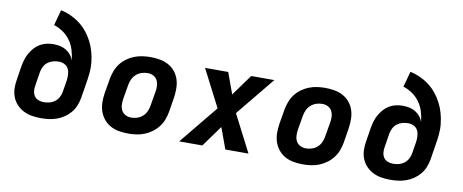

<svg xmlns="http://www.w3.org/2000/svg" viewBox="-65 -1013 3130 1299"><g transform="rotate(10 1500.0 -363.5)"><path d="M257 8Q225 8 194.5 3Q164 -2 137.5 -15.5Q111 -29 90.5 -50.5Q70 -72 59 -100Q48 -128 47 -159.5Q46 -191 52 -223L67 -318Q71 -340 78 -363Q85 -386 97 -407Q109 -428 125.5 -446.5Q142 -465 163.5 -477.5Q185 -490 208 -495Q231 -500 253 -500Q277 -500 299.5 -495.5Q322 -491 341 -479.5Q360 -468 374 -451Q388 -434 395 -413Q391 -450 380.5 -484.5Q370 -519 349.5 -547.5Q329 -576 300 -596.5Q271 -617 236 -628L265 -735Q302 -727 335.5 -711.5Q369 -696 397.5 -674Q426 -652 448.5 -624Q471 -596 487.5 -564Q504 -532 514 -496.5Q524 -461 528 -423.5Q532 -386 528 -347Q524 -308 517 -269L502 -175Q497 -148 487 -122Q477 -96 458.5 -73.5Q440 -51 416 -34.5Q392 -18 365.5 -8.5Q339 1 311.5 4.5Q284 8 257 8ZM258 -102Q277 -102 296.5 -107Q316 -112 332.5 -124.5Q349 -137 359 -155.5Q369 -174 372 -193L385 -272Q388 -293 387 -314.5Q386 -336 377.5 -353.5Q369 -371 350.5 -380.5Q332 -390 311 -390Q292 -390 272.5 -385Q253 -380 236 -367.5Q219 -355 210 -337Q201 -319 197 -300L182 -205Q178 -185 180 -165.5Q182 -146 192 -131Q202 -116 220 -109Q238 -102 258 -102Z M857 8Q824 8 792.5 2.5Q761 -3 734.5 -17.5Q708 -32 688.5 -55.5Q669 -79 659 -108Q649 -137 648.5 -169.5Q648 -202 653 -234L670 -334Q675 -362 685 -389Q695 -416 712.5 -439.5Q730 -463 754.5 -481Q779 -499 806 -509.5Q833 -520 861 -524Q889 -528 916 -528Q949 -528 980.5 -522.5Q1012 -517 1039 -502.5Q1066 -488 1085.5 -464.5Q1105 -441 1114.5 -412Q1124 -383 1124.5 -350.5Q1125 -318 1120 -286L1104 -186Q1099 -158 1089 -131Q1079 -104 1061 -80.5Q1043 -57 1018.5 -39Q994 -21 967.5 -10.5Q941 0 912.5 4Q884 8 857 8ZM857 -102Q878 -102 898.5 -108.5Q919 -115 935.5 -129.5Q952 -144 961 -164Q970 -184 973 -204L990 -304Q994 -325 992.5 -345.5Q991 -366 982 -383Q973 -400 955 -409Q937 -418 917 -418Q896 -418 875.5 -411.5Q855 -405 838.5 -390.5Q822 -376 812.5 -356Q803 -336 800 -316L783 -216Q780 -195 781 -174.5Q782 -154 791.5 -137Q801 -120 819 -111Q837 -102 857 -102Z M1206 0 1423 -265 1292 -520H1451L1504 -375L1609 -520H1768L1551 -255L1682 0H1523L1470 -145L1365 0Z M2057 8Q2024 8 1992.5 2.5Q1961 -3 1934.5 -17.5Q1908 -32 1888.5 -55.5Q1869 -79 1859 -108Q1849 -137 1848.5 -169.5Q1848 -202 1853 -234L1870 -334Q1875 -362 1885 -389Q1895 -416 1912.5 -439.5Q1930 -463 1954.5 -481Q1979 -499 2006 -509.5Q2033 -520 2061 -524Q2089 -528 2116 -528Q2149 -528 2180.5 -522.5Q2212 -517 2239 -502.5Q2266 -488 2285.5 -464.5Q2305 -441 2314.5 -412Q2324 -383 2324.5 -350.5Q2325 -318 2320 -286L2304 -186Q2299 -158 2289 -131Q2279 -104 2261 -80.5Q2243 -57 2218.5 -39Q2194 -21 2167.5 -10.5Q2141 0 2112.5 4Q2084 8 2057 8ZM2057 -102Q2078 -102 2098.5 -108.5Q2119 -115 2135.5 -129.5Q2152 -144 2161 -164Q2170 -184 2173 -204L2190 -304Q2194 -325 2192.5 -345.5Q2191 -366 2182 -383Q2173 -400 2155 -409Q2137 -418 2117 -418Q2096 -418 2075.5 -411.5Q2055 -405 2038.5 -390.5Q2022 -376 2012.5 -356Q2003 -336 2000 -316L1983 -216Q1980 -195 1981 -174.5Q1982 -154 1991.5 -137Q2001 -120 2019 -111Q2037 -102 2057 -102Z M2657 8Q2625 8 2594.5 3Q2564 -2 2537.5 -15.5Q2511 -29 2490.5 -50.5Q2470 -72 2459 -100Q2448 -128 2447 -159.5Q2446 -191 2452 -223L2467 -318Q2471 -340 2478 -363Q2485 -386 2497 -407Q2509 -428 2525.5 -446.5Q2542 -465 2563.5 -477.5Q2585 -490 2608 -495Q2631 -500 2653 -500Q2677 -500 2699.5 -495.5Q2722 -491 2741 -479.5Q2760 -468 2774 -451Q2788 -434 2795 -413Q2791 -450 2780.5 -484.5Q2770 -519 2749.5 -547.5Q2729 -576 2700 -596.5Q2671 -617 2636 -628L2665 -735Q2702 -727 2735.5 -711.5Q2769 -696 2797.5 -674Q2826 -652 2848.5 -624Q2871 -596 2887.5 -564Q2904 -532 2914 -496.5Q2924 -461 2928 -423.5Q2932 -386 2928 -347Q2924 -308 2917 -269L2902 -175Q2897 -148 2887 -122Q2877 -96 2858.5 -73.5Q2840 -51 2816 -34.5Q2792 -18 2765.5 -8.5Q2739 1 2711.5 4.5Q2684 8 2657 8ZM2658 -102Q2677 -102 2696.5 -107Q2716 -112 2732.5 -124.5Q2749 -137 2759 -155.5Q2769 -174 2772 -193L2785 -272Q2788 -293 2787 -314.5Q2786 -336 2777.5 -353.5Q2769 -371 2750.5 -380.5Q2732 -390 2711 -390Q2692 -390 2672.5 -385Q2653 -380 2636 -367.5Q2619 -355 2610 -337Q2601 -319 2597 -300L2582 -205Q2578 -185 2580 -165.5Q2582 -146 2592 -131Q2602 -116 2620 -109Q2638 -102 2658 -102Z"/></g></svg>

Font: Iosevka Extrabold Extended
Style: Italic
Weight: 800
Width: 7
Italic angle: -9°
Monospace: yes
Designer: Belleve Invis
Foundry: Belleve Invis
Version: Version 32.5.0; ttfautohint (v1.8.4)